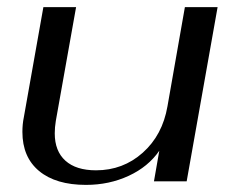

<svg xmlns="http://www.w3.org/2000/svg" viewBox="-20 -510 657 540"><path d="M43 -139Q43 -161 47 -180L102 -490H194L137 -170Q134 -152 134 -135Q134 -85 164 -58Q194 -31 250 -31Q326 -31 381.5 -80.5Q437 -130 451 -211L500 -490H592L505 0H413L428 -86Q397 -41 342 -15.5Q287 10 222 10Q137 10 90 -29Q43 -68 43 -139Z"/></svg>

Font: Fahkwang
Style: Italic
Weight: 400
Italic angle: -10°
Version: Version 1.000; ttfautohint (v1.6)